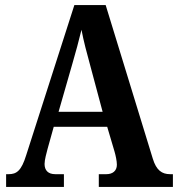

<svg xmlns="http://www.w3.org/2000/svg" viewBox="-20 -734 699 754"><path d="M4 0H231V-50H197C169 -50 155 -65 155 -90C155 -107 163 -134 167 -150L191 -236H401L430 -138C434 -124 439 -102 439 -87C439 -62 421 -50 398 -50H368V0H659V-50H648C616 -50 594 -65 580 -111L395 -714H272L83 -125C64 -63 45 -50 14 -50H4ZM210 -295 264 -483C277 -527 290 -576 300 -617C308 -574 321 -525 334 -478L383 -295Z"/></svg>

Font: Noto Serif Tamil Condensed
Style: Bold Italic
Weight: 700
Width: 3
Italic angle: -12°
Designer: Indian Type Foundry, Tom Grace, and the Monotype Design Team
Foundry: Monotype Imaging Inc.
Version: Version 2.003